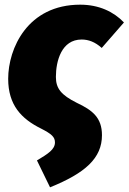

<svg xmlns="http://www.w3.org/2000/svg" viewBox="-20 -574 550 821"><path d="M194 227C345 166 416 102 416 4C416 -71 375 -103 309 -134C241 -168 219 -196 219 -245C219 -313 243 -405 329 -405C358 -405 386 -395 415 -369L510 -478C466 -524 403 -554 323 -554C98 -554 15 -367 15 -237C15 -125 71 -66 156 -24C201 -1 215 12 215 35C215 65 185 84 138 112Z"/></svg>

Font: Fira Sans Heavy
Style: Italic
Weight: 900
Italic angle: -8°
Designer: bBox Type GmbH & Carrois Corporate GbR & Edenspiekermann AG
Foundry: bBox Type GmbH & Carrois Corporate GbR & Edenspiekermann AG
Version: Version 4.301;PS 004.301;hotconv 1.0.88;makeotf.lib2.5.64775